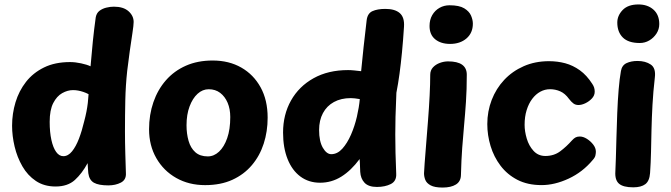

<svg xmlns="http://www.w3.org/2000/svg" viewBox="-20 -828 3016 863"><path d="M34.3 -263Q34.3 -317 49.7 -368.2Q65.1 -419.3 96.9 -460Q128.7 -500.7 177.9 -524.8Q227.1 -549 294.8 -549Q318.4 -549 344.6 -543.3Q370.8 -537.7 387 -530Q392 -589 397.3 -642.2Q402.7 -695.3 410.3 -750.1Q413.9 -769.4 427.1 -779.4Q440.3 -789.4 458 -793.7Q475.7 -798 491.9 -798Q534.6 -798 557.6 -777.6Q580.7 -757.1 580.7 -729.1Q580.7 -715.1 575.2 -679.3Q569.7 -643.6 563.2 -597.8Q556.7 -552 551.7 -509Q544.7 -444 543.2 -377.5Q541.7 -311 541.7 -238Q541.7 -187 543.2 -138.6Q544.7 -90.1 545.9 -49.7Q547.7 -20.1 523.6 -7.4Q499.4 5.3 466.9 5.3Q423.8 5.3 402.4 -6.6Q381 -18.6 376.9 -49.7Q376.1 -58.4 375.6 -66.6Q375.1 -74.7 374.6 -81.9Q374.1 -89.2 373.9 -94.8Q348.9 -48.6 316.6 -19.1Q284.2 10.3 229.7 10.3Q178.4 10.3 141.3 -14.6Q104.2 -39.4 80.7 -80.3Q57.1 -121.2 45.7 -169.1Q34.3 -217 34.3 -263ZM203.3 -280.2Q203.3 -233.7 211 -198.9Q218.7 -164.1 232.4 -145.1Q246.1 -126 264.7 -126Q286.2 -126 303.8 -147.7Q321.3 -169.3 334.9 -204.7Q348.4 -240.1 358.1 -281.4Q364.6 -305.7 368.5 -325.8Q372.4 -346 374.7 -365.4Q376.9 -384.9 378.1 -404.7Q366.4 -410.9 354.9 -414.7Q343.4 -418.6 331.8 -420.8Q320.2 -423 308.1 -423Q283.8 -423 259.6 -409.4Q235.3 -395.8 219.3 -364.7Q203.3 -333.7 203.3 -280.2Z M1183 -299Q1183 -237.2 1165.3 -182.3Q1147.6 -127.4 1112.1 -85.6Q1076.7 -43.7 1024.3 -19.8Q971.9 4.1 902 4.1Q828.9 4.1 772.1 -28.1Q715.3 -60.2 682.7 -117.1Q650 -173.9 650 -247Q650 -312.3 669.5 -368.7Q689 -425.1 725.8 -467.2Q762.7 -509.3 815.6 -532.7Q868.4 -556 936 -556Q1009.1 -556 1064.4 -524.4Q1119.7 -492.9 1151.3 -435.6Q1183 -378.3 1183 -299ZM818.4 -265Q818.4 -226.9 827.6 -194.8Q836.8 -162.7 857.9 -143.8Q879 -125 913.9 -125Q941.6 -125 964.5 -146.3Q987.4 -167.7 1001.2 -207.1Q1015 -246.4 1015 -302Q1015 -338.1 1003.1 -366.2Q991.1 -394.2 969.6 -410.6Q948.1 -426.9 918.1 -426.9Q890.6 -426.9 868.1 -406.5Q845.7 -386.1 832.1 -349.7Q818.4 -313.3 818.4 -265Z M1252.3 -232Q1252.3 -313 1288.1 -376.4Q1323.9 -439.9 1389.5 -476.4Q1455.1 -513 1544.7 -513Q1556.8 -513 1571.5 -511.5Q1586.2 -510 1603.2 -508Q1608.2 -561 1614.3 -616.7Q1620.4 -672.3 1627.9 -735.8Q1631.4 -767.6 1653.9 -777.8Q1676.4 -788 1712 -788Q1755.2 -788 1776.9 -769.1Q1798.7 -750.1 1795.9 -708Q1791.9 -645 1786.8 -592.7Q1781.7 -540.4 1775.7 -496.2Q1769.7 -452 1761.7 -411Q1758.7 -346 1757.7 -303Q1756.7 -260 1756.7 -223Q1756.7 -184 1757.7 -141Q1758.7 -98 1760.9 -47Q1762.7 -14 1736.6 -0.8Q1710.6 12.3 1674.2 12.3Q1636.6 12.3 1618.7 -6.4Q1600.9 -25.1 1599.1 -55.8Q1598.9 -66.4 1598.3 -76.2Q1597.7 -86 1597.6 -95.5Q1597.4 -105 1596.4 -113.1Q1558 -61.4 1514.2 -34.1Q1470.3 -6.7 1418.7 -6.7Q1367.9 -6.7 1330.4 -34.4Q1292.9 -62.2 1272.6 -113.1Q1252.3 -164 1252.3 -232ZM1414.3 -243.6Q1414.3 -192.9 1431.1 -163.9Q1447.9 -135 1468.9 -135Q1496.3 -135 1518.6 -159.6Q1540.8 -184.2 1557.6 -222.6Q1574.3 -260.9 1584.2 -303.6Q1594 -346.2 1597.2 -382.6Q1584.1 -384.8 1574.7 -385.9Q1565.3 -387 1556.7 -387Q1512.9 -387 1480.9 -369.4Q1448.9 -351.9 1431.6 -319.6Q1414.3 -287.3 1414.3 -243.6Z M1913.8 -491.7Q1913.8 -511.9 1926.1 -525.2Q1938.4 -538.4 1957.1 -545.3Q1975.8 -552.1 1993.8 -552.1Q2036.3 -552.1 2057.2 -537.1Q2078.1 -522 2078.1 -492.4Q2078.1 -424.3 2074.4 -370.7Q2070.8 -317 2066.2 -267.6Q2061.7 -218.1 2057.6 -163.9Q2053.6 -109.8 2051.8 -40.4Q2051 -12.1 2029.1 1.4Q2007.1 15 1969.4 15Q1933.9 15 1915.7 5.2Q1897.6 -4.6 1891.7 -19.3Q1885.9 -34.1 1885.9 -49.1Q1885.9 -58.1 1888.6 -93.1Q1891.2 -128.1 1895.3 -178.8Q1899.3 -229.6 1903.9 -286.9Q1908.4 -344.2 1911.1 -397.9Q1913.8 -451.6 1913.8 -491.7ZM1910.7 -711.2Q1910.7 -739.1 1922.8 -760.1Q1935 -781.1 1955.4 -792.7Q1975.8 -804.3 2000.6 -804.3Q2044.2 -804.3 2066.7 -790.6Q2089.2 -776.8 2097.3 -757.7Q2105.4 -738.6 2105.4 -721.8Q2105.4 -680 2076.8 -655.3Q2048.1 -630.6 2003 -630.6Q1961.7 -630.6 1936.2 -651.3Q1910.7 -672 1910.7 -711.2Z M2414.1 4Q2351.6 4 2305.7 -19.7Q2259.9 -43.4 2229.8 -83.2Q2199.7 -122.9 2185 -171.7Q2170.3 -220.4 2170.3 -270.3Q2170.3 -327.4 2190 -378.6Q2209.7 -429.8 2246.3 -468.9Q2282.9 -508 2334.1 -530.5Q2385.3 -553 2447.7 -553Q2485.7 -553 2520.5 -543.7Q2555.3 -534.3 2586.3 -512.1Q2617.2 -489.9 2642.1 -451.1Q2648 -442.4 2650.6 -433.9Q2653.1 -425.3 2653.1 -415.9Q2653.1 -399 2640.7 -385.6Q2628.2 -372.2 2611.5 -364.1Q2594.8 -356 2579.9 -356Q2566.9 -356 2557.5 -362.9Q2548.1 -369.8 2537.6 -383.4Q2520 -407.8 2498.2 -417.4Q2476.4 -427 2452.4 -427Q2429 -427 2408.5 -415.8Q2388 -404.6 2372.2 -383.6Q2356.3 -362.6 2347.2 -333.1Q2338 -303.6 2338 -267Q2338 -237.7 2347.6 -205.2Q2357.2 -172.7 2378.1 -149.9Q2399 -127.1 2430.9 -126.9Q2469.8 -126.9 2497.8 -147.8Q2525.9 -168.7 2551.3 -197.3Q2559.9 -206.7 2567.6 -210.6Q2575.2 -214.4 2586.1 -214.4Q2601.2 -214.4 2617.8 -204.1Q2634.4 -193.7 2646.4 -178.2Q2658.3 -162.8 2658.3 -146.1Q2658.3 -139.1 2656.3 -129.4Q2654.3 -119.7 2644 -108.6Q2598.6 -54.2 2535.8 -25.1Q2473.1 4 2414.1 4Z M2771 -509Q2775.6 -534.7 2796.2 -544.3Q2816.9 -554 2845.3 -554Q2881.3 -554 2904.9 -538Q2928.6 -522 2923.4 -480Q2916 -415.3 2912.8 -357.3Q2909.6 -299.2 2908.4 -246.3Q2907.3 -193.4 2906.2 -144.7Q2905.1 -96 2901.9 -50Q2899.3 -14.4 2880.5 -0.2Q2861.7 14 2826.3 14Q2781.3 14 2762.3 -2.4Q2743.3 -18.9 2745.9 -57Q2747.1 -76.1 2748.2 -116.8Q2749.3 -157.4 2750.8 -210.7Q2752.3 -263.9 2754.4 -319.8Q2756.6 -375.8 2760.7 -425.4Q2764.8 -475.1 2771 -509ZM2754.6 -726.7Q2754.6 -757.8 2778.6 -782.9Q2802.7 -808 2849.6 -808Q2891 -808 2917.2 -784.7Q2943.3 -761.4 2943.3 -719.8Q2943.3 -696.6 2930.7 -677.1Q2918 -657.7 2898.4 -646.2Q2878.8 -634.7 2855.6 -634.7Q2804.4 -634.7 2779.5 -659.4Q2754.6 -684.2 2754.6 -726.7Z"/></svg>

Font: Playpen Sans Deva
Style: Regular
Weight: 400
Designer: Pooja Saxena, Gunjan Panchal, Laura Meseguer, Veronika Burian, José Scaglione
Foundry: TypeTogether
Version: Version 2.000